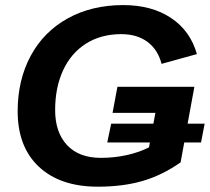

<svg xmlns="http://www.w3.org/2000/svg" viewBox="-20 -718 818 748"><path d="M710.9 -236.3H777.3L763.2 -163.1H697.8L683.6 -85.4Q611.8 -35.2 535.2 -12.9Q458.5 9.3 361.3 9.3Q214.8 9.3 131.8 -68.1Q48.8 -145.5 48.8 -284.7Q48.8 -405.8 99.6 -500.5Q150.4 -594.7 244.1 -646.5Q337.9 -698.2 460 -698.2Q571.3 -698.2 646.5 -647.9Q721.7 -597.7 747.1 -507.3L609.4 -469.2Q595.2 -524.4 554.7 -554.7Q514.2 -585 452.1 -585Q374 -585 315.4 -548.3Q256.8 -511.2 225.8 -444.1Q194.8 -377 194.8 -289.1Q194.8 -202.6 241.2 -152.8Q287.6 -103 373 -103Q425.3 -103 473.9 -113.8Q522.5 -124.5 560.5 -144L564 -163.1H397.9L413.1 -236.3H577.6L585.4 -278.3H418.5L437.5 -379.9H737.3Z"/></svg>

Font: Arimo
Style: Bold Italic
Weight: 700
Italic angle: -12°
Designer: Steve Matteson
Foundry: Monotype Imaging Inc.
Version: Version 1.33